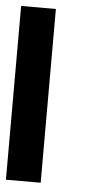

<svg xmlns="http://www.w3.org/2000/svg" viewBox="-48 -656 347 688"><g transform="rotate(5 125.0 -312.5)"><path d="M125 0H0V-625H125Z"/></g></svg>

Font: Tiny5
Style: Regular
Weight: 400
Designer: Stefan Schmidt
Foundry: Made with Bits'n'Picas by Kreative Software
Version: Version 1.002; ttfautohint (v1.8.4.7-5d5b)